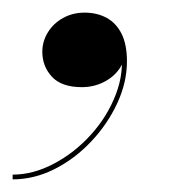

<svg xmlns="http://www.w3.org/2000/svg" viewBox="-57 -128 292 304"><path d="M-37 156V148.5Q-4.5 148.5 28.2 131.2Q61 114 87 85.2Q113 56.5 126.5 21.2Q140 -14 134.5 -50H141.5Q141.5 -32.5 132 -19Q122.5 -5.5 106.8 2.2Q91 10 72.5 10Q40.5 10 25.2 -6.5Q10 -23 10 -46Q10 -62.5 18.8 -76.8Q27.5 -91 42.8 -99.5Q58 -108 77 -108Q96.5 -108 111.8 -99.8Q127 -91.5 135.5 -74.5Q144 -57.5 144 -31Q144 2.5 128.5 35.8Q113 69 87.2 96.2Q61.5 123.5 29.2 139.8Q-3 156 -37 156Z"/></svg>

Font: Bodoni Moda 28pt
Style: Italic
Weight: 400
Italic angle: -13°
Designer: Owen Earl
Foundry: indestructible type
Version: Version 2.004